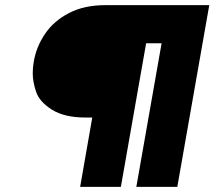

<svg xmlns="http://www.w3.org/2000/svg" viewBox="-20 -725 832 745"><path d="M668 0H509L607 -557H547L449 0H291L338 -269H311Q230 -269 181.5 -299.5Q133 -330 120 -369Q107 -408 107 -441Q107 -463 111 -486Q121 -544 155 -594Q189 -644 248 -674.5Q307 -705 388 -705H792Z"/></svg>

Font: Fz Poppins ExtBd
Style: Italic
Weight: 800
Italic angle: -10°
Designer: Ninad Kale (Devanagari), Jonny Pinhorn (Latin)
Foundry: Indian Type Foundry
Version: Vit hóa bi Vntype.Com & FontZin.Com